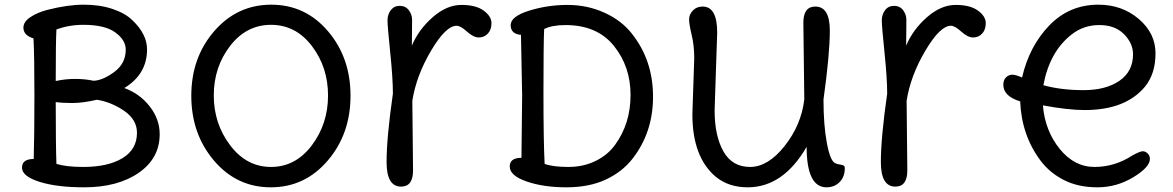

<svg xmlns="http://www.w3.org/2000/svg" viewBox="-20 -785 5008 820"><path d="M662 -212Q662 -109 572.5 -47Q483 15 339 15Q223 15 148.5 -8.5Q74 -32 74 -69Q74 -106 124 -106Q127 -209 127 -379Q127 -549 123 -621Q80 -634 80 -667Q80 -692 110 -712Q140 -732 183 -743Q269 -765 338 -765Q407 -765 461.5 -746.5Q516 -728 546 -698Q608 -639 608 -574Q608 -468 511 -409Q577 -385 619.5 -330.5Q662 -276 662 -212ZM336 -72Q441 -72 503 -109.5Q565 -147 565 -218Q565 -274 510.5 -311.5Q456 -349 394 -359Q333 -345 290 -345Q247 -345 218 -349Q218 -166 221 -85Q263 -72 336 -72ZM336 -679Q274 -679 221 -659Q218 -608 218 -439Q259 -448 301 -448Q343 -448 380 -440Q420 -442 468.5 -478Q517 -514 517 -573Q517 -614 472.5 -646.5Q428 -679 336 -679Z M1137.5 -72Q1242 -72 1311.5 -164Q1381 -256 1381 -377Q1381 -498 1312 -588.5Q1243 -679 1137.5 -679Q1032 -679 962.5 -588.5Q893 -498 893 -377.5Q893 -257 963 -164.5Q1033 -72 1137.5 -72ZM1380.5 -652Q1477 -539 1477 -376Q1477 -213 1379.5 -99Q1282 15 1136.5 15Q991 15 894 -99Q797 -213 797 -376Q797 -539 895 -652Q993 -765 1138.5 -765Q1284 -765 1380.5 -652Z M1741 -355Q1741 -355 1744 -57Q1744 12 1693 12Q1631 12 1631 -92.5Q1631 -197 1658 -385Q1658 -450 1646.5 -561.5Q1635 -673 1635 -698Q1635 -723 1649 -741.5Q1663 -760 1687.5 -760Q1712 -760 1726 -741.5Q1740 -723 1740 -700Q1740 -677 1739.5 -644.5Q1739 -612 1739 -590Q1768 -659 1828 -711.5Q1888 -764 1950.5 -764Q2013 -764 2046 -739.5Q2079 -715 2079 -686.5Q2079 -658 2063.5 -641.5Q2048 -625 2025 -625Q2002 -625 1974.5 -650Q1947 -675 1930 -675Q1884 -675 1821 -568.5Q1758 -462 1741 -355Z M2210 -376 2205 -636Q2161 -640 2161 -677.5Q2161 -715 2240 -739.5Q2319 -764 2403.5 -764Q2488 -764 2561 -731Q2634 -698 2678 -642Q2769 -528 2769 -372Q2769 -220 2682 -108Q2639 -52 2568 -18.5Q2497 15 2399 15Q2301 15 2229 -10Q2157 -35 2157 -74Q2157 -111 2207 -111ZM2395 -678Q2338 -678 2304 -661Q2301 -599 2301 -390.5Q2301 -182 2306 -85Q2342 -72 2407 -72Q2472 -72 2524.5 -98Q2577 -124 2608 -168Q2673 -258 2673 -379.5Q2673 -501 2601.5 -589.5Q2530 -678 2395 -678Z M3043 -646 3032 -314Q3032 -205 3069.5 -138.5Q3107 -72 3183.5 -72Q3260 -72 3331 -161.5Q3402 -251 3415 -360L3411 -688Q3411 -757 3462 -757Q3524 -757 3524 -655Q3524 -553 3497 -360Q3497 -250 3511.5 -173.5Q3526 -97 3547 -88Q3555 -84 3566.5 -82.5Q3578 -81 3583 -78Q3588 -75 3588 -67Q3588 -30 3566 -7.5Q3544 15 3510 15Q3425 15 3425 -158Q3325 15 3173 15Q3092 15 3037 -30Q2937 -114 2937 -297L2945 -536Q2945 -590 2934 -636Q2923 -682 2923 -702.5Q2923 -723 2939 -740Q2955 -757 2981 -757Q3043 -757 3043 -646Z M3852 -355Q3852 -355 3855 -57Q3855 12 3804 12Q3742 12 3742 -92.5Q3742 -197 3769 -385Q3769 -450 3757.5 -561.5Q3746 -673 3746 -698Q3746 -723 3760 -741.5Q3774 -760 3798.5 -760Q3823 -760 3837 -741.5Q3851 -723 3851 -700Q3851 -677 3850.5 -644.5Q3850 -612 3850 -590Q3879 -659 3939 -711.5Q3999 -764 4061.5 -764Q4124 -764 4157 -739.5Q4190 -715 4190 -686.5Q4190 -658 4174.5 -641.5Q4159 -625 4136 -625Q4113 -625 4085.5 -650Q4058 -675 4041 -675Q3995 -675 3932 -568.5Q3869 -462 3852 -355Z M4819 -553Q4819 -600 4780.5 -639Q4742 -678 4675 -678Q4608 -678 4557 -638Q4463 -565 4436 -421Q4512 -400 4607.5 -400Q4703 -400 4761 -440Q4819 -480 4819 -553ZM4424 -99Q4343 -207 4337 -352Q4265 -374 4265 -423Q4265 -443 4276.5 -454.5Q4288 -466 4303 -466Q4318 -466 4345 -454Q4376 -588 4461.5 -676.5Q4547 -765 4671 -765Q4772 -765 4843.5 -704Q4915 -643 4915 -557Q4915 -471 4871 -416Q4788 -315 4613 -315Q4541 -315 4434 -335Q4443 -227 4505.5 -149.5Q4568 -72 4654.5 -72Q4741 -72 4816 -121Q4849 -139 4860.5 -139Q4872 -139 4881.5 -129.5Q4891 -120 4891 -106Q4891 -71 4820 -28Q4749 15 4667 15Q4585 15 4524 -16Q4463 -47 4424 -99Z"/></svg>

Font: Delius Unicase
Style: Regular
Weight: 400
Designer: Natalia Raices
Foundry: Natalia Raices
Version: Version 1.002